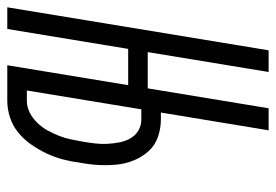

<svg xmlns="http://www.w3.org/2000/svg" viewBox="-138 -638 775 540"><g transform="rotate(90 250.0 -367.5)"><path d="M0 0 121 -735H182L126 -395H228L284 -735H346L296 -432H315Q341 -432 365 -423.5Q389 -415 405 -397Q421 -379 430.5 -356Q440 -333 442.5 -307.5Q445 -282 443.5 -256Q442 -230 437 -204Q434 -180 428 -157Q422 -134 411.5 -111.5Q401 -89 386.5 -68Q372 -47 352.5 -31Q333 -15 309.5 -7.5Q286 0 263 0H163L219 -340H117L61 0ZM234 -55H263Q280 -55 296 -63Q312 -71 325 -84.5Q338 -98 346.5 -113.5Q355 -129 361.5 -145.5Q368 -162 371.5 -179Q375 -196 378 -213Q381 -230 383 -247.5Q385 -265 384 -282Q383 -299 380 -315Q377 -331 369 -345.5Q361 -360 347 -368.5Q333 -377 315 -377H287Z"/></g></svg>

Font: Iosevka Curly Light
Style: Italic
Weight: 300
Italic angle: -9°
Monospace: yes
Designer: Belleve Invis
Foundry: Belleve Invis
Version: Version 22.1.2; ttfautohint (v1.8.4)